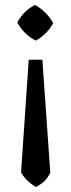

<svg xmlns="http://www.w3.org/2000/svg" viewBox="-20 -741 288 775"><path d="M50 -650Q74 -697 121 -721Q167 -696 195 -648Q170 -602 124 -577Q76 -602 50 -650ZM183 -44Q171 -21 159 -9.5Q147 2 125 14Q104 1 90.5 -12Q77 -25 65 -45L96 -500H151Z"/></svg>

Font: Brawler
Style: Regular
Weight: 400
Designer: Oleg Frolov, Haley Fiege
Foundry: Oleg Frolov, Haley Fiege
Version: Version 1.101; ttfautohint (v1.8.3)